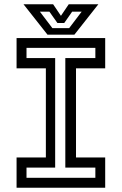

<svg xmlns="http://www.w3.org/2000/svg" viewBox="-20 -878 570 898"><path d="M57.5 0V-141.5H194.5V-558.5H57.5V-700H472V-558.5H335.5V-141.5H472V0ZM104 -46.5H426V-94H285.5V-606.5H426V-654H104V-606.5H238V-94H104ZM202 -716 90 -858H228.5L265 -804L301.5 -858H440L328 -716ZM225 -746.5H303.5L362 -823.5H317.5L280.5 -770.5H248.5L211 -823.5H166.5Z"/></svg>

Font: Tourney Medium
Style: Regular
Weight: 500
Designer: Tyler Finck
Foundry: Etcetera Type Co
Version: Version 1.015